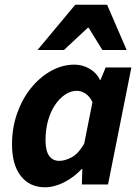

<svg xmlns="http://www.w3.org/2000/svg" viewBox="-20 -782 592 814"><path d="M171 12Q106 12 68.5 -35.5Q31 -83 31 -170Q31 -241 53 -302.5Q75 -364 112.5 -410Q150 -456 197.5 -482Q245 -508 296 -508Q330 -508 360 -490.5Q390 -473 404 -443H406L428 -496H537L438 0H327L329 -65H326Q293 -30 251.5 -9Q210 12 171 12ZM231 -100Q256 -100 284.5 -115.5Q313 -131 337 -173L372 -349Q360 -374 342 -385.5Q324 -397 306 -397Q280 -397 256 -381Q232 -365 213 -336.5Q194 -308 183.5 -270Q173 -232 173 -188Q173 -142 188.5 -121Q204 -100 231 -100ZM139 -570 299 -762H434L517 -570H414L356 -664H352L251 -570Z"/></svg>

Font: Source Sans 3
Style: Bold Italic
Weight: 700
Italic angle: -11°
Designer: Paul D. Hunt
Foundry: Adobe
Version: Version 3.052;hotconv 1.1.0;makeotfexe 2.6.0